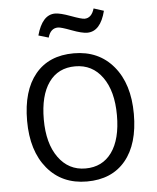

<svg xmlns="http://www.w3.org/2000/svg" viewBox="-55 -833 732 894"><g transform="rotate(-5 310.5 -386.0)"><path d="M62 -291.5Q62 -432 125.5 -509Q189 -586 305.5 -586Q422 -586 491 -503.5Q560 -421 560 -280.5Q560 -140 496 -63Q432 14 315.5 14Q199 14 130.5 -68.5Q62 -151 62 -291.5ZM481 -281.5Q481 -394 434 -459.5Q387 -525 307 -525Q227 -525 183.5 -464Q140 -403 140 -291Q140 -179 187.5 -113Q235 -47 314 -47Q393 -47 437 -108Q481 -169 481 -281.5ZM377 -676Q352 -676 304.5 -694Q257 -712 243 -712Q208 -712 196 -669L149 -683Q175 -778 235 -778Q259 -778 307.5 -760Q356 -742 370 -742Q403 -742 416 -786L463 -771Q439 -676 377 -676Z"/></g></svg>

Font: Fauna One
Style: Regular
Weight: 400
Version: Version 1.001